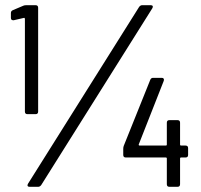

<svg xmlns="http://www.w3.org/2000/svg" viewBox="-20 -720 774 740"><path d="M82 -700H117Q127 -700 127 -690V-290Q127 -280 117 -280H86Q76 -280 76 -290V-647Q76 -649 74.5 -650.5Q73 -652 72 -651L33 -642H31Q22 -642 22 -651V-670Q22 -678 30 -681L70 -698Q74 -700 82 -700ZM88 -12 516 -693Q521 -700 528 -700H561Q567 -700 568.5 -696.5Q570 -693 567 -688L139 -7Q134 0 127 0H94Q88 0 86.5 -3.5Q85 -7 88 -12ZM705 -149V-123Q705 -113 695 -113H678Q674 -113 674 -109V-10Q674 0 664 0H633Q623 0 623 -10V-109Q623 -113 619 -113H465Q455 -113 455 -123V-146Q455 -153 457 -158L559 -412Q562 -420 570 -420H604Q609 -420 611 -416.5Q613 -413 611 -408L515 -164Q514 -162 515 -160.5Q516 -159 518 -159H619Q623 -159 623 -163V-247Q623 -257 633 -257H664Q674 -257 674 -247V-163Q674 -159 678 -159H695Q705 -159 705 -149Z"/></svg>

Font: Barlow Semi Condensed
Style: Regular
Weight: 400
Width: 4
Designer: Jeremy Tribby
Foundry: Tribby Type
Version: Version 1.408;December 10, 2018;FontCreator 11.5.0.2430 64-b